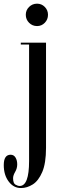

<svg xmlns="http://www.w3.org/2000/svg" viewBox="-77 -750 308 1020"><path d="M120 -611.5Q95 -611.5 77.5 -629Q60 -646.5 60 -671.5Q60 -696 77.5 -713.2Q95 -730.5 120 -730.5Q144 -730.5 161 -713.2Q178 -696 178 -671.5Q178 -646.5 161 -629Q144 -611.5 120 -611.5ZM34.5 249Q-5 249 -31 214.2Q-57 179.5 -57 127Q-57 72 -20.5 72Q-3.5 72 5.5 87Q14.5 102 14.5 123Q14.5 144.5 3.5 163.2Q-7.5 182 -7.5 196.5Q-7.5 223.5 5 230.8Q17.5 238 27.5 238Q77.5 238 77.5 105.5V-513.5H33.5V-523.5H167.5V35.5Q167.5 117 147.5 163.8Q127.5 210.5 97 229.8Q66.5 249 34.5 249Z"/></svg>

Font: Imbue 100pt Medium
Style: Regular
Weight: 500
Designer: Tyler Finck
Foundry: Etcetera Type Company
Version: Version 1.102; ttfautohint (v1.8.3)